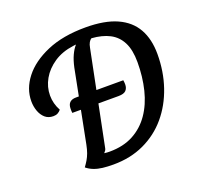

<svg xmlns="http://www.w3.org/2000/svg" viewBox="-122 -814 1010 972"><g transform="rotate(-20 382.5 -328.5)"><path d="M330 22Q298 22 272.5 19Q247 16 226 8Q205 0 188 -14Q199 -29 208 -44Q217 -59 223.5 -77Q230 -95 235 -120L311 -507Q319 -544 331 -570Q343 -596 358 -613L357 -614Q353 -614 343 -612Q282 -604 238 -574.5Q194 -545 170.5 -503.5Q147 -462 147 -416Q147 -372 169 -332Q162 -323 152 -317.5Q142 -312 128 -312Q101 -312 83.5 -327.5Q66 -343 57 -368Q48 -393 48 -421Q48 -488 93.5 -546.5Q139 -605 225 -642Q311 -679 433 -679Q536 -679 601.5 -649.5Q667 -620 698.5 -564Q730 -508 730 -428Q730 -334 702 -252Q674 -170 622 -108.5Q570 -47 496 -12.5Q422 22 330 22ZM223 -295Q222 -300 222 -307Q222 -314 222 -318Q222 -340 233.5 -351Q245 -362 267 -362H522Q523 -357 523.5 -350.5Q524 -344 524 -339Q524 -319 512.5 -307Q501 -295 472 -295ZM334 -46Q408 -46 462 -75Q516 -104 551.5 -155.5Q587 -207 604 -276Q621 -345 621 -424Q621 -490 600 -531Q579 -572 539.5 -592.5Q500 -613 443 -617Q435 -612 429 -601.5Q423 -591 420 -574L319 -74Q318 -65 314 -59Q310 -53 305 -48Q312 -47 319 -46.5Q326 -46 334 -46Z"/></g></svg>

Font: Sansita Swashed Light
Style: Regular
Weight: 300
Designer: Pablo Cosgaya
Foundry: Omnibus-Type
Version: Version 1.003